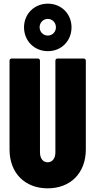

<svg xmlns="http://www.w3.org/2000/svg" viewBox="-20 -1019 520 1047"><path d="M241 -740C315 -740 370 -796 370 -870C370 -943 315 -999 241 -999C167 -999 111 -943 111 -870C111 -796 167 -740 241 -740ZM241 -825C216 -825 196 -845 196 -870C196 -896 216 -916 241 -916C265 -916 285 -896 285 -870C285 -845 265 -825 241 -825ZM240 8C365 8 448 -76 448 -204V-688C448 -695 443 -700 436 -700H294C287 -700 282 -695 282 -688V-188C282 -156 266 -134 240 -134C214 -134 198 -156 198 -188V-688C198 -695 193 -700 186 -700H44C37 -700 32 -695 32 -688V-204C32 -76 115 8 240 8Z"/></svg>

Font: Barlow Condensed ExtraBold
Style: Regular
Weight: 800
Width: 3
Designer: Jeremy Tribby
Foundry: Tribby Type
Version: Version 1.422;hotconv 1.0.109;makeotfexe 2.5.65596